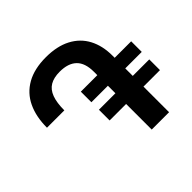

<svg xmlns="http://www.w3.org/2000/svg" viewBox="-174 -914 1103 1103"><g transform="rotate(-45 378.0 -362.0)"><path d="M609 0H468V-470Q468 -541 432.8 -575Q397.7 -609 329 -609Q281 -609 250.5 -591Q220 -573 205.5 -533.8Q191 -494.6 191 -433H50Q50 -522 81 -587.5Q112 -653 175 -688.5Q238 -724 332 -724Q421.7 -724 483.9 -691.5Q546 -659 577.5 -599.5Q609 -540 609 -460ZM334 -442H743V-356H334ZM334 -295H743V-208H334Z"/></g></svg>

Font: Noto Sans Armenian
Style: Regular
Weight: 400
Designer: Monotype Design Team
Foundry: Monotype Imaging Inc.
Version: Version 2.007